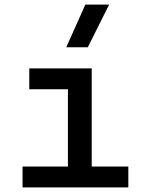

<svg xmlns="http://www.w3.org/2000/svg" viewBox="-20 -815 626 835"><path d="M78.1 0V-90.8H275.4V-426.8H107.4V-517.6H378.9V-90.8H538.1V0ZM268.1 -609.4 351.1 -794.9H454.6L361.8 -609.4Z"/></svg>

Font: CaskaydiaCove NFP
Style: Regular
Weight: 400
Designer: Aaron Bell
Foundry: Saja Typeworks
Version: Version 2111.001; VTT 6.35;Nerd Fonts 3.1.1